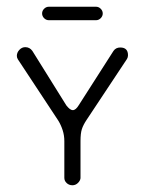

<svg xmlns="http://www.w3.org/2000/svg" viewBox="-20 -540 430 570"><path d="M195 10Q185 10 178 3.5Q171 -3 171 -12V-121Q171 -138 166 -153.5Q161 -169 153 -182L33 -364Q30 -369 30 -374Q30 -384 37.5 -392Q45 -400 55 -400Q68 -400 76 -389L177 -227Q188 -213 196 -213Q205 -213 214 -228L317 -389Q324 -399 337 -399Q360 -399 360 -376Q360 -370 357 -365L237 -184Q227 -169 223 -156.5Q219 -144 219 -121V-11Q218 -3 211 3.5Q204 10 195 10ZM125 -480Q117 -480 111 -486Q105 -492 105 -500Q105 -508 111 -514Q117 -520 125 -520H265Q273 -520 279 -514Q285 -508 285 -500Q285 -492 279 -486Q273 -480 265 -480Z"/></svg>

Font: Dongle Light
Style: Regular
Weight: 300
Designer: Yanghee Ryu
Foundry: Yanghee Ryu
Version: Version 2.000